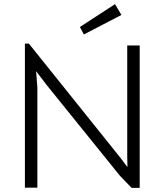

<svg xmlns="http://www.w3.org/2000/svg" viewBox="-20 -904 793 925"><path d="M100 -694H119L560 -144L594 -99L593 -149V-685H653V1H614L558 -57L206 -493L154 -561L160 -482V0H100ZM365 -774 534 -884 565 -832 384 -738Z"/></svg>

Font: Bellota Text
Style: Regular
Weight: 400
Designer: Kemie Guaida
Foundry: Kemie Guaida
Version: Version 4.001